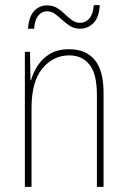

<svg xmlns="http://www.w3.org/2000/svg" viewBox="-20 -729 498 749"><path d="M250 -537Q314 -537 349 -496Q384 -455 384 -366V0H358V-359Q358 -441 329 -477Q300 -513 250 -513Q188 -513 145.5 -462Q103 -411 103 -308V0H77V-527H97L99 -416H101Q109 -445 127 -473Q145 -501 175 -519Q205 -537 250 -537ZM89 -617Q93 -665 113.5 -686.5Q134 -708 164 -708Q186 -708 202.5 -698Q219 -688 232.5 -674.5Q246 -661 260.5 -650.5Q275 -640 293 -640Q313 -640 328 -656.5Q343 -673 346 -709H369Q367 -662 345 -639.5Q323 -617 292 -617Q270 -617 253.5 -627.5Q237 -638 223 -651Q209 -664 195 -674.5Q181 -685 163 -685Q145 -685 130.5 -669.5Q116 -654 113 -617Z"/></svg>

Font: Noto Sans Georgian Condensed Thin
Style: Regular
Weight: 100
Width: 3
Designer: Monotype Design Team, Akaki Razmadze
Foundry: Google LLC
Version: Version 2.005; ttfautohint (v1.8.4.7-5d5b)